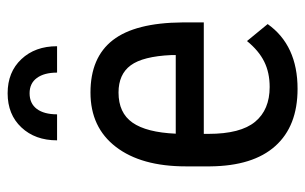

<svg xmlns="http://www.w3.org/2000/svg" viewBox="-170 -628 807 508"><g transform="rotate(-90 234.0 -373.5)"><path d="M253.4 9.8Q154.8 9.8 102.1 -49.1Q49.3 -107.9 48.3 -221.7V-285.6Q48.3 -403.8 99.9 -470.9Q151.4 -538.1 243.7 -538.1Q336.4 -538.1 382.3 -479Q428.2 -419.9 429.2 -294.9V-238.3H134.3V-226.1Q134.3 -141.1 166.3 -102.5Q198.2 -64 258.3 -64Q296.4 -64 325.4 -78.4Q354.5 -92.8 379.9 -124L424.8 -69.3Q368.7 9.8 253.4 9.8ZM243.7 -463.9Q189.9 -463.9 164.1 -427Q138.2 -390.1 134.8 -312.5H342.8V-324.2Q339.4 -399.4 315.7 -431.6Q292 -463.9 243.7 -463.9ZM296.4 -626.5Q296.4 -660.6 282.2 -679.9Q268.1 -699.2 241.7 -699.2Q214.8 -699.2 200.4 -680.2Q186 -661.1 186 -626.5H117.2Q117.2 -684.6 151.4 -720.9Q185.5 -757.3 241.7 -757.3Q297.9 -757.3 332 -720.9Q366.2 -684.6 366.2 -626.5Z"/></g></svg>

Font: Roboto Condensed
Style: Regular
Weight: 400
Designer: Google
Version: Version 2.001047; 2015